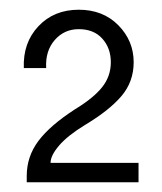

<svg xmlns="http://www.w3.org/2000/svg" viewBox="-20 -660 333 395"><path d="M155 -403Q119 -381 101.5 -360.5Q84 -340 84 -325H265V-285H35V-298Q35 -338 59 -370Q83 -402 134 -435Q172 -458 190 -480.5Q208 -503 208 -532Q208 -561 190.5 -580.5Q173 -600 142 -600Q112 -600 92.5 -577.5Q73 -555 75 -520H29Q27 -572 59 -606Q91 -640 142 -640Q192 -640 223.5 -608Q255 -576 255 -532Q255 -492 230 -462.5Q205 -433 155 -403Z"/></svg>

Font: Goli
Style: Regular
Weight: 400
Designer: jaikishan Patel
Foundry: MagicType
Version: Version 1.000